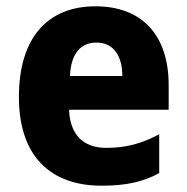

<svg xmlns="http://www.w3.org/2000/svg" viewBox="-20 -630 593 609"><path d="M283 -610C133 -610 40 -513 40 -322C40 -135 140 -41 302 -41C380 -41 434 -53 485 -81V-204C428 -174 379 -161 317 -161C242 -161 202 -205 199 -282H515V-360C515 -521 428 -610 283 -610ZM286 -495C340 -495 368 -453 368 -389H202C205 -464 239 -495 286 -495Z"/></svg>

Font: Noto Sans Tamil UI SemiCondensed ExtraBold
Style: Regular
Weight: 800
Width: 4
Designer: Jelle Bosma - Monotype Design Team
Foundry: Monotype Imaging Inc.
Version: Version 2.004